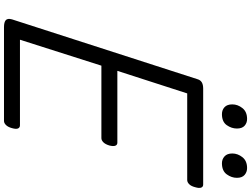

<svg xmlns="http://www.w3.org/2000/svg" viewBox="-168 -1090 1258 962"><g transform="rotate(90 461.0 -609.0)"><path d="M116 0Q91 0 81 -9Q71 -18 77 -40L377 -970Q381 -984 392.5 -991Q404 -998 424 -998H905Q916 -998 920 -988Q924 -978 918 -958Q913 -938 903 -928Q893 -918 882 -918H448L335 -568H695Q706 -568 710 -558Q714 -548 709 -528Q703 -508 693 -498Q683 -488 672 -488H309L179 -80H608Q619 -80 623.5 -70.5Q628 -61 622 -40Q617 -21 607 -10.5Q597 0 586 0ZM552 -1092Q531 -1092 517 -1105Q503 -1118 503 -1144Q503 -1171 521.5 -1194.5Q540 -1218 576 -1218Q596 -1218 610 -1205.5Q624 -1193 624 -1167Q624 -1140 607 -1116Q590 -1092 552 -1092ZM798 -1092Q778 -1092 763.5 -1105Q749 -1118 749 -1144Q749 -1171 767.5 -1194.5Q786 -1218 822 -1218Q842 -1218 856.5 -1205.5Q871 -1193 871 -1167Q871 -1140 853.5 -1116Q836 -1092 798 -1092Z"/></g></svg>

Font: Playwrite US Trad
Style: Regular
Weight: 400
Designer: Veronika Burian, José Scaglione
Foundry: TypeTogether
Version: Version 1.002